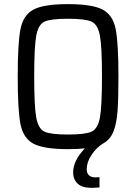

<svg xmlns="http://www.w3.org/2000/svg" viewBox="-20 -716 661 932"><path d="M335 121Q335 64 392 4Q361 8 310 8Q192 8 142.5 -18.5Q93 -45 79.5 -113Q66 -181 66 -344Q66 -507 79.5 -575Q93 -643 142.5 -669.5Q192 -696 310 -696Q428 -696 478 -669.5Q528 -643 541.5 -575Q555 -507 555 -344Q555 -235 550.5 -176Q546 -117 531 -78.5Q516 -40 483 -21Q448 0 424.5 35.5Q401 71 401 105Q401 145 445 145Q456 145 463 144V194Q431 196 426 196Q378 196 356.5 175Q335 154 335 121ZM475 -344Q475 -489 465 -543Q455 -597 424.5 -611Q394 -625 310 -625Q226 -625 196 -611Q166 -597 156 -543Q146 -489 146 -344Q146 -199 156 -145Q166 -91 196 -77Q226 -63 310 -63Q394 -63 424.5 -77Q455 -91 465 -145Q475 -199 475 -344Z"/></svg>

Font: Assailand
Style: Regular
Weight: 400
Designer: Hector Gatti with collaboration of the Omnibus-Type team
Foundry: Omnibus-Type
Version: Version 0.072;October 19, 2019;FontCreator 12.0.0.2547 64-bi